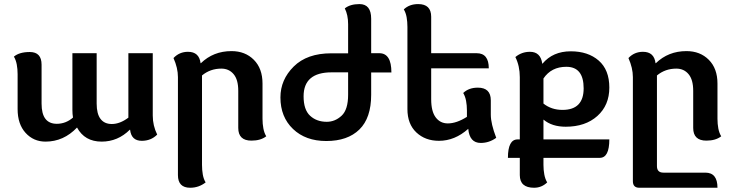

<svg xmlns="http://www.w3.org/2000/svg" viewBox="-20 -676 3552 931"><path d="M610.8 -46.9H609.4Q551.3 10.7 472.7 10.7Q390.6 10.7 353.5 -57.6Q288.6 10.7 200.7 10.7Q142.6 10.7 104 -31.7Q65.4 -74.2 65.4 -147V-316.4Q65.4 -341.3 61.3 -363.3Q57.1 -385.3 47.4 -401.4Q73.7 -423.8 124.5 -423.8Q181.6 -423.8 181.6 -362.3V-173.8Q181.6 -124 200.2 -99.9Q218.8 -75.7 255.4 -75.7Q299.3 -75.7 334 -106Q331.1 -122.6 331.1 -142.1V-418H448.7V-173.8Q448.7 -124 467.5 -99.4Q486.3 -74.7 522 -74.7Q561.5 -74.7 602.5 -105.5V-418H720.7V-115.7Q720.7 -66.9 742.2 -23.4Q712.4 6.8 667.5 6.8Q616.7 6.8 610.8 -46.9Z M842.8 -302.2Q842.8 -346.2 821.3 -394.5Q849.6 -424.8 891.6 -424.8Q945.8 -424.8 952.6 -369.6H954.1Q1014.6 -428.2 1102.5 -428.2Q1168.9 -428.2 1210.9 -386Q1252.9 -343.8 1252.9 -271V-100.1Q1252.9 -75.2 1257.1 -53.2Q1261.2 -31.2 1271 -15.1Q1244.1 5.9 1199.2 5.9Q1135.3 5.9 1135.3 -55.7V-235.8Q1135.3 -289.6 1112.8 -316.4Q1090.3 -343.3 1053.2 -343.3Q999.5 -343.3 959.5 -310.1V123.5Q959.5 148.4 963.4 170.4Q967.3 192.4 977.1 208.5Q943.8 234.4 902.3 234.4Q842.8 234.4 842.8 172.9Z M1564.5 -85.4Q1604.5 -85.4 1636.2 -114.7Q1668 -144 1668 -216.8V-325.2H1587.9Q1452.1 -325.2 1452.1 -209Q1452.1 -143.6 1483.9 -114.5Q1515.6 -85.4 1564.5 -85.4ZM1562 7.8Q1461.9 7.8 1400.9 -50.5Q1339.8 -108.9 1339.8 -203.6Q1339.8 -289.6 1404.3 -353.5Q1468.8 -417.5 1586.4 -417.5H1668V-558.6Q1668 -603.5 1651.9 -635.3Q1677.7 -656.2 1723.1 -656.2Q1779.8 -656.2 1779.8 -585V-418H1819.3Q1877.9 -418 1877.9 -324.7H1779.8V-216.3Q1779.8 -104 1722.7 -48.1Q1665.5 7.8 1562 7.8Z M2070.8 -344.7V-194.8Q2070.8 -135.7 2092.8 -106.7Q2114.7 -77.6 2151.4 -77.6Q2193.8 -77.6 2244.1 -109.4V-140.1Q2244.1 -165 2240 -187Q2235.8 -209 2226.1 -225.1Q2252.9 -251 2296.9 -251Q2359.9 -251 2359.9 -189.5V-120.1Q2359.9 -76.2 2386.2 -7.8Q2352.1 17.1 2311 17.1Q2256.8 17.1 2250.5 -51.3Q2185.5 6.8 2108.4 6.8Q2042 6.8 1998.8 -33.9Q1955.6 -74.7 1955.6 -147V-545.4Q1955.6 -570.3 1951.7 -592.3Q1947.8 -614.3 1938 -630.4Q1964.8 -656.2 2007.8 -656.2Q2070.8 -656.2 2070.8 -594.7V-418H2291.5Q2350.1 -418 2350.1 -344.7Z M2707.5 -143.1Q2810.1 -143.1 2810.1 -247.6Q2810.1 -352.1 2726.1 -352.1Q2653.3 -352.1 2615.2 -295.4V-173.8Q2653.8 -143.1 2707.5 -143.1ZM2615.2 123.5Q2615.2 148.4 2619.4 170.4Q2623.5 192.4 2633.3 208.5Q2606.4 234.4 2569.8 234.4Q2500.5 234.4 2500.5 172.9V89.4H2442.9Q2442.9 0 2489.7 0H2500.5V-302.2Q2500.5 -356 2479 -399.4Q2509.3 -424.8 2549.8 -424.8Q2601.6 -424.8 2609.4 -367.2H2610.4Q2660.6 -427.2 2747.6 -427.2Q2831.5 -427.2 2883.1 -382.3Q2934.6 -337.4 2934.6 -251.5Q2934.6 -165.5 2876.5 -113.5Q2818.4 -61.5 2723.1 -61.5Q2656.2 -61.5 2615.2 -96.2V0H2934.6Q2934.6 89.4 2888.2 89.4H2615.2Z M3048.8 -302.2Q3048.8 -346.2 3027.3 -394.5Q3055.7 -424.8 3097.7 -424.8Q3151.9 -424.8 3158.7 -369.6H3160.2Q3220.7 -428.2 3308.6 -428.2Q3375 -428.2 3417 -386Q3459 -343.8 3459 -271V-100.1Q3459 -75.2 3463.1 -53.2Q3467.3 -31.2 3477.1 -15.1Q3450.2 5.9 3405.3 5.9Q3341.3 5.9 3341.3 -55.7V-235.8Q3341.3 -289.6 3318.8 -316.4Q3296.4 -343.3 3259.3 -343.3Q3205.6 -343.3 3165.5 -310.1V129.4Q3165.5 161.1 3196.8 161.1H3400.4Q3459 161.1 3459 234.4H3080.1Q3048.8 234.4 3048.8 202.6Z"/></svg>

Font: Bainsley
Style: Bold
Weight: 700
Designer: Paul James MIller
Foundry: High-Logic / Made with FontCreator
Version: Version 1.411;March 28, 2021;FontCreator 13.0.0.2683 64-bit